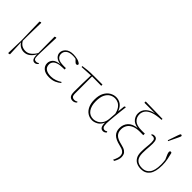

<svg xmlns="http://www.w3.org/2000/svg" viewBox="60 -1700 2835 2835"><g transform="rotate(45 1477.0 -282.5)"><path d="M112 182 119 -80 110 -470 133 -479 142 -474Q140 -378 138.5 -311.5Q137 -245 136.5 -194Q136 -143 136 -95Q162 -51 195 -33Q228 -15 271 -15Q318 -15 357 -46Q396 -77 427 -129L425 -470L448 -479L457 -474Q454 -392 452 -333Q450 -274 448.5 -231Q447 -188 446 -154.5Q445 -121 445 -90Q445 -44 457 -29.5Q469 -15 492 -15Q509 -15 518.5 -19.5Q528 -24 538 -31L544 -18Q537 -8 522.5 2.5Q508 13 488 13Q459 13 443 -11.5Q427 -36 427 -103Q400 -51 358.5 -19Q317 13 263 13Q226 13 190.5 -6Q155 -25 134 -62L144 180L122 188Z M790 13Q711 13 667.5 -23Q624 -59 624 -115Q624 -162 658 -198Q692 -234 778 -242Q707 -251 675.5 -283Q644 -315 644 -356Q644 -406 685.5 -444.5Q727 -483 807 -483Q846 -483 889.5 -473.5Q933 -464 963 -437Q968 -421 959.5 -414Q951 -407 942 -407Q932 -407 925.5 -411Q919 -415 911 -422L876 -457Q858 -461 844.5 -462Q831 -463 814 -463Q743 -463 707.5 -433.5Q672 -404 672 -358Q672 -314 706 -286.5Q740 -259 831 -259Q839 -259 848 -259Q857 -259 872 -260V-230Q859 -231 853.5 -231Q848 -231 844 -231Q773 -231 732 -216Q691 -201 673.5 -176.5Q656 -152 656 -123Q656 -68 694 -41.5Q732 -15 803 -15Q848 -15 893 -31Q938 -47 969 -69L980 -57Q950 -29 903.5 -8Q857 13 790 13Z M1024 -435 1022 -453Q1071 -461 1123.5 -465.5Q1176 -470 1246 -470H1425L1426 -444L1232 -446V-95Q1232 -45 1248 -30Q1264 -15 1287 -15Q1307 -15 1319 -19.5Q1331 -24 1343 -31L1349 -18Q1341 -7 1323.5 3Q1306 13 1283 13Q1245 13 1224 -11.5Q1203 -36 1203 -100Q1203 -186 1205 -273Q1207 -360 1210 -445Z M1530 -226Q1530 -129 1571.5 -70.5Q1613 -12 1690 -12Q1723 -12 1759.5 -29.5Q1796 -47 1823.5 -86Q1851 -125 1856 -190L1864 -298Q1850 -359 1824.5 -393.5Q1799 -428 1767 -443Q1735 -458 1701 -458Q1658 -458 1619 -435.5Q1580 -413 1555 -362.5Q1530 -312 1530 -226ZM1689 13Q1634 13 1590.5 -16Q1547 -45 1522.5 -99Q1498 -153 1498 -228Q1498 -318 1528.5 -374Q1559 -430 1605.5 -456.5Q1652 -483 1700 -483Q1756 -483 1799.5 -453Q1843 -423 1869 -355V-358L1881 -469L1900 -478L1907 -474Q1901 -429 1895 -374Q1889 -319 1884 -266Q1879 -213 1875.5 -170.5Q1872 -128 1872 -107Q1872 -52 1886 -34Q1900 -16 1922 -16Q1936 -16 1944.5 -20Q1953 -24 1963 -31L1973 -17Q1963 -4 1949 4.5Q1935 13 1916 13Q1882 13 1866 -12.5Q1850 -38 1849 -99Q1823 -38 1777 -12.5Q1731 13 1689 13Z M2321 205Q2357 130 2357 92Q2357 72 2350.5 52.5Q2344 33 2319 15.5Q2294 -2 2239 -14Q2139 -37 2097.5 -80Q2056 -123 2056 -193Q2056 -267 2102 -319.5Q2148 -372 2247 -383Q2166 -396 2131 -441Q2096 -486 2096 -539Q2096 -608 2145.5 -655Q2195 -702 2274 -718H2053V-745L2411 -738V-718Q2306 -713 2242.5 -690Q2179 -667 2150.5 -629.5Q2122 -592 2122 -545Q2122 -481 2166.5 -440Q2211 -399 2314 -399Q2322 -399 2344 -399Q2366 -399 2380 -400V-367Q2364 -367 2344 -367.5Q2324 -368 2313 -368Q2232 -368 2182 -344.5Q2132 -321 2109 -282Q2086 -243 2086 -195Q2086 -134 2121.5 -97.5Q2157 -61 2251 -40Q2309 -27 2337 -7Q2365 13 2374 38Q2383 63 2383 90Q2383 141 2345 205Z M2710 13Q2659 13 2618.5 -5Q2578 -23 2554 -63Q2530 -103 2530 -168Q2530 -233 2536 -285Q2542 -337 2542 -377Q2542 -424 2529 -439.5Q2516 -455 2487 -455Q2473 -455 2462 -452L2457 -464Q2462 -469 2473.5 -474.5Q2485 -480 2502 -480Q2537 -480 2552.5 -456.5Q2568 -433 2568 -380Q2568 -345 2565.5 -314.5Q2563 -284 2560.5 -251.5Q2558 -219 2558 -174Q2558 -88 2597 -49Q2636 -10 2712 -10Q2786 -10 2829.5 -66Q2873 -122 2873 -249Q2873 -293 2866 -341Q2844 -389 2833 -416.5Q2822 -444 2822 -460Q2822 -469 2826.5 -476Q2831 -483 2839 -483Q2853 -483 2859 -475Q2871 -429 2882.5 -372Q2894 -315 2894 -251Q2894 -114 2845 -50.5Q2796 13 2710 13ZM2689 -570 2744 -730Q2751 -750 2756 -760Q2761 -770 2772 -770Q2778 -770 2783 -766Q2788 -762 2788 -754Q2788 -747 2784.5 -739.5Q2781 -732 2772 -712L2702 -565Z"/></g></svg>

Font: Source Serif 4 ExtraLight
Style: Regular
Weight: 200
Designer: Frank Grießhammer
Foundry: Adobe
Version: Version 4.005;hotconv 1.1.0;makeotfexe 2.6.0